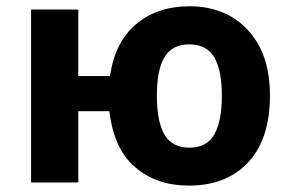

<svg xmlns="http://www.w3.org/2000/svg" viewBox="-20 -576 917 606"><path d="M832 -273.9Q832 -138.2 763.7 -64Q694.8 9.8 576.2 9.8Q474.1 9.8 407.2 -47.9Q339.4 -104.5 325.2 -225.1H227.1V0H78.1V-545.9H227.1V-335.9H327.1Q342.8 -443.4 409.2 -499.5Q476.1 -556.2 579.1 -556.2Q652.8 -556.2 710 -523.4Q767.1 -489.7 799.8 -427.7Q832 -364.7 832 -273.9ZM475.1 -273.9Q475.1 -192.9 499 -151.4Q522.9 -109.9 578.1 -109.9Q632.3 -109.9 656.2 -151.4Q680.2 -192.9 680.2 -273.9Q680.2 -354.5 656.2 -395.5Q631.3 -436 577.1 -436Q523.4 -436 499 -395.5Q475.1 -355.5 475.1 -273.9Z"/></svg>

Font: Droid Sans Thai
Style: Bold
Weight: 700
Designer: Steve Matteson
Foundry: Ascender Corporation
Version: Version 1.00